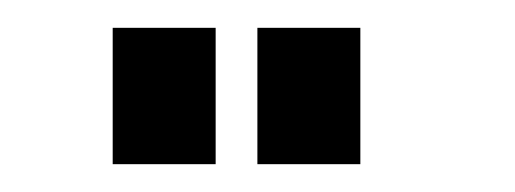

<svg xmlns="http://www.w3.org/2000/svg" viewBox="-20 -755 370 138"><path d="M61 -637H135V-735H61ZM165 -637H239V-735H165Z"/></svg>

Font: League Gothic Condensed
Style: Regular
Weight: 400
Width: 3
Designer: Tyler Finck
Foundry: The League of Moveable Type
Version: Version 1.001;PS 001.001;hotconv 1.0.56;makeotf.lib2.0.21325